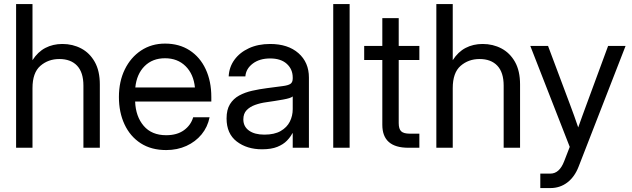

<svg xmlns="http://www.w3.org/2000/svg" viewBox="-20 -748 3202 972"><path d="M144.5 -301.8V0H61.5V-727.5H144.5V-443.4Q171.4 -485.4 209.7 -505.4Q248 -525.4 295.9 -525.4Q348.1 -525.4 391.1 -502.7Q434.1 -480 459.7 -434.6Q485.4 -389.2 485.4 -320.3V0H402.3V-314.5Q402.3 -381.3 370.4 -415.3Q338.4 -449.2 280.3 -449.2Q224.1 -449.2 184.3 -414.6Q144.5 -379.9 144.5 -301.8Z M821.3 11.7Q745.6 11.7 692.1 -22.9Q638.7 -57.6 610.4 -118.4Q582 -179.2 582 -256.8Q582 -335.4 611.8 -396.5Q641.6 -457.5 694.3 -492.4Q747.1 -527.3 815.4 -527.3Q887.2 -527.3 939.9 -493.2Q992.7 -459 1021.2 -397.9Q1049.8 -336.9 1049.8 -256.8V-233.9H664.1Q667 -158.2 707.5 -110.8Q748 -63.5 821.3 -63.5Q876.5 -63.5 911.4 -88.9Q946.3 -114.3 958 -154.3H1041Q1031.2 -105 1000.5 -67.6Q969.7 -30.3 923.6 -9.3Q877.4 11.7 821.3 11.7ZM665 -305.2H966.8Q960 -373 919.4 -413.1Q878.9 -453.1 815.4 -453.1Q752 -453.1 711.9 -413.1Q671.9 -373 665 -305.2Z M1306.6 7.8Q1230 7.8 1178.5 -31.7Q1127 -71.3 1127 -148.4Q1127 -192.9 1144.3 -220.7Q1161.6 -248.5 1190.7 -264.4Q1219.7 -280.3 1256.6 -288.6Q1293.5 -296.9 1332 -301.8Q1381.3 -308.6 1409.7 -312Q1438 -315.4 1450 -323.2Q1461.9 -331.1 1461.9 -350.6V-355.5Q1461.9 -397.5 1431.9 -424.8Q1401.9 -452.1 1347.7 -452.1Q1293.9 -452.1 1259.5 -426Q1225.1 -399.9 1222.2 -361.3H1137.7Q1140.1 -408.7 1167 -445.6Q1193.8 -482.4 1240.2 -503.9Q1286.6 -525.4 1347.7 -525.4Q1438 -525.4 1491 -478.8Q1543.9 -432.1 1543.9 -355.5V0H1461.9V-73.2H1460Q1450.7 -54.7 1432.6 -35.9Q1414.6 -17.1 1384 -4.6Q1353.5 7.8 1306.6 7.8ZM1318.4 -66.4Q1369.1 -66.4 1400.9 -84.7Q1432.6 -103 1447.3 -132.3Q1461.9 -161.6 1461.9 -195.3V-259.8Q1452.6 -251 1412.6 -243.9Q1372.6 -236.8 1328.1 -230.5Q1298.3 -226.6 1271.7 -217Q1245.1 -207.5 1228.5 -190.2Q1211.9 -172.9 1211.9 -143.6Q1211.9 -107.4 1240.5 -86.9Q1269 -66.4 1318.4 -66.4Z M1750 -727.5V0H1667V-727.5Z M2103 -515.6V-444.3H1998.5V-125Q1998.5 -95.2 2011 -83.3Q2023.4 -71.3 2055.2 -71.3H2103V0H2047.4Q1915.5 0 1915.5 -116.2V-444.3H1823.7V-515.6H1915.5V-656.2H1998.5V-515.6Z M2272 -301.8V0H2189V-727.5H2272V-443.4Q2298.8 -485.4 2337.2 -505.4Q2375.5 -525.4 2423.3 -525.4Q2475.6 -525.4 2518.6 -502.7Q2561.5 -480 2587.2 -434.6Q2612.8 -389.2 2612.8 -320.3V0H2529.8V-314.5Q2529.8 -381.3 2497.8 -415.3Q2465.8 -449.2 2407.7 -449.2Q2351.6 -449.2 2311.8 -414.6Q2272 -379.9 2272 -301.8Z M2715.3 204.1V130.9H2766.1Q2812 130.9 2835.9 68.8L2864.3 -4.4L2664.6 -515.6H2754.4L2865.7 -218.8Q2876.5 -189.9 2887 -160.9Q2897.5 -131.8 2907.2 -103Q2917.5 -131.8 2928 -160.9Q2938.5 -189.9 2949.2 -218.8L3058.6 -515.6H3147L2909.2 95.7Q2889.2 147.5 2852.1 175.8Q2814.9 204.1 2766.1 204.1Z"/></svg>

Font: Inter Display
Style: Regular
Weight: 400
Designer: Rasmus Andersson
Foundry: rsms
Version: Version 4.001;git-9221beed3